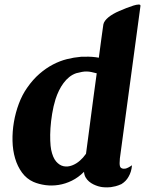

<svg xmlns="http://www.w3.org/2000/svg" viewBox="-20 -820 640 847"><path d="M506.3 -771.5Q520.5 -777.8 537.4 -784.4Q554.2 -791 568.4 -795.4Q582.5 -799.8 591.6 -800Q600.6 -800.3 599.6 -793.5L586.9 -699.2L508.8 -121.1Q506.3 -96.2 509.3 -86.4Q512.2 -76.7 524.9 -75.7Q532.7 -75.2 539.1 -77.9Q545.4 -80.6 546.9 -81.5Q551.8 -84 556.2 -86.9Q558.6 -88.9 561 -90.3Q562 -90.3 562 -90.3V-88.4Q559.6 -61.5 546.9 -40Q541.5 -30.3 533.7 -22.2Q525.9 -14.2 515.6 -7.8Q501.5 -1.5 490 1.5Q478.5 4.4 469.2 5.6Q460 6.8 453.1 6.6Q446.3 6.3 441.9 6.3Q438.5 6.3 430.7 5.4Q422.9 4.4 412.8 1.5Q402.8 -1.5 392.3 -6.6Q381.8 -11.7 372.8 -19.3Q363.8 -26.9 357.7 -37.4Q351.6 -47.9 350.6 -62Q325.7 -37.1 296.9 -22.9Q268.1 -8.8 238.5 -4.2Q209 0.5 180.2 -3.4Q151.4 -7.3 127.4 -17.6Q97.2 -31.2 77.1 -58.6Q57.1 -85.9 46.6 -121.6Q36.1 -157.2 35.2 -198.5Q34.2 -239.7 41.3 -281.2Q48.3 -322.8 63 -362.1Q77.6 -401.4 99.6 -432.6Q125 -469.2 154.1 -494.4Q183.1 -519.5 213.6 -535.4Q244.1 -551.3 275.1 -559.1Q306.2 -566.9 335.4 -569.3Q336.9 -569.3 338.4 -569.6Q339.8 -569.8 340.8 -569.8H355Q387.2 -570.8 416 -565.4Q422.4 -612.8 427 -648.2Q431.6 -683.6 434.1 -699.2Q435.1 -705.6 435.5 -709Q436 -710.9 436 -712.4Q437.5 -720.2 443.4 -728.3Q449.2 -736.3 458.5 -743.9Q467.8 -751.5 480 -758.5Q492.2 -765.6 506.3 -771.5ZM333 -111.8Q346.2 -123 359.4 -141.6Q363.8 -174.3 369.4 -216.6Q375 -258.8 381.1 -305.9Q387.2 -353 393.8 -401.9Q400.4 -450.7 406.7 -496.6Q393.6 -500 383.3 -502.2Q373 -504.4 363 -504.6Q353 -504.9 342 -502.9Q331.1 -501 316.4 -497.1Q299.3 -491.2 285.4 -480Q271.5 -468.8 260.3 -453.6Q249 -438.5 240.2 -420.4Q231.4 -402.3 225.1 -382.8Q215.3 -351.1 210 -317.9Q204.6 -284.7 202.6 -254.6Q200.7 -224.6 201.7 -199.7Q202.6 -174.8 205.6 -159.7Q212.9 -124.5 227.8 -107.4Q242.7 -90.3 260.7 -86.7Q278.8 -83 298.1 -90.3Q317.4 -97.7 333 -111.8Z"/></svg>

Font: Brush Lettering One
Style: Bold Italic
Weight: 400
Italic angle: -7°
Designer: Eben Sorkin
Foundry: Eben Sorkin
Version: Version 1.001